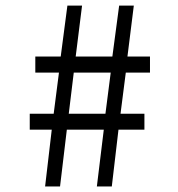

<svg xmlns="http://www.w3.org/2000/svg" viewBox="-20 -670 640 690"><path d="M227.1 -261.2H358.9L377.9 -409.2H245.1ZM86.9 -204.1V-261.2H172.9L191.9 -409.2H106.9V-466.8H198.2L222.2 -649.9H274.9L252 -466.8H383.8L408.2 -649.9H460.9L438 -466.8H519V-409.2H432.1L413.1 -261.2H499V-204.1H405.8L381.8 0H328.1L353 -204.1H220.2L195.8 0H142.1L166 -204.1Z"/></svg>

Font: SourceCodePro-Regular
Style: Regular
Weight: 400
Monospace: yes
Designer: Paul D. Hunt
Foundry: Adobe Systems Incorporated
Version: Version 1.009;PS 1.000;hotconv 1.0.70;makeotf.lib2.5.5900